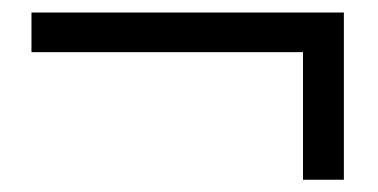

<svg xmlns="http://www.w3.org/2000/svg" viewBox="-20 -403 610 310"><path d="M30.8 -382.8H535.2V-112.8H469.2V-318.8H30.8Z"/></svg>

Font: Accordance
Style: Bold
Weight: 700
Version: Version 1.2 (build January 31, 2020) Miklal Software Solutio